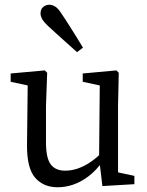

<svg xmlns="http://www.w3.org/2000/svg" viewBox="-20 -777 622 810"><path d="M330 -576 305 -557Q284 -576 263.5 -594Q243 -612 223 -630.5Q203 -649 183 -667Q163 -686 157 -698Q151 -710 151 -720Q151 -739 162.5 -748Q174 -757 188 -757Q201 -757 214 -748.5Q227 -740 241 -717Q257 -694 271.5 -670.5Q286 -647 301 -623.5Q316 -600 330 -576ZM547 0 412 8 398 -109 401 -431 422 -412 329 -432V-467L471 -480L481 -470L478 -330V-31L454 -55L547 -35ZM174 -330V-177Q174 -110 194 -83.5Q214 -57 255 -57Q281 -57 306.5 -65.5Q332 -74 357.5 -90.5Q383 -107 408 -132H429V-81H378L413 -96Q385 -57 353 -33Q321 -9 288.5 2Q256 13 223 13Q163 13 128 -27.5Q93 -68 94 -167L97 -431L118 -412L25 -432V-467L169 -480L179 -470Z"/></svg>

Font: Adobe Variable Font Prototype
Style: Regular
Weight: 389
Designer: Frank Grießhammer
Foundry: Adobe
Version: Version 1.004;hotconv 1.0.113;makeotfexe 2.5.65598